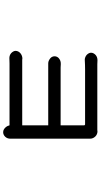

<svg xmlns="http://www.w3.org/2000/svg" viewBox="275 -864 649 1240"><g transform="rotate(90 600.0 -244.5)"><path d="M321 -507Q321 -516 325 -523.5Q329 -531 335.5 -537Q342 -543 351 -546Q360 -549 369 -549Q377 -549 383 -548.5Q389 -548 395 -548H821Q825 -548 829 -549Q838 -549 846.5 -545.5Q855 -542 861.5 -535.5Q868 -529 872 -520.5Q876 -512 876 -503V16Q876 24 873 32Q870 40 864 46.5Q858 53 850.5 56.5Q843 60 836 60H833Q825 60 817.5 56Q810 52 804 45.5Q798 39 794 31Q791 25 790 19H392Q382 19 372.5 19.5Q363 20 355 20Q347 20 338.5 17Q330 14 323.5 8Q317 2 313 -5.5Q309 -13 309 -20Q309 -29 313 -37Q317 -45 324 -51Q331 -57 340 -60.5Q349 -64 358 -64Q361 -64 362.5 -63.5Q364 -63 366 -63H790V-231H390Q381 -231 373 -234.5Q365 -238 358 -243.5Q351 -249 347.5 -256.5Q344 -264 344 -272Q344 -280 347.5 -287.5Q351 -295 358 -300.5Q365 -306 373 -309Q381 -312 390 -312H399Q402 -312 406 -311.5Q410 -311 417 -311H790V-462Q790 -465 788 -467Q786 -469 783 -469H428Q417 -469 399.5 -468.5Q382 -468 366 -467Q358 -467 349.5 -470.5Q341 -474 335 -479.5Q329 -485 325 -492.5Q321 -500 321 -507Z"/></g></svg>

Font: Maple Mono NF CN
Style: Regular
Weight: 400
Monospace: yes
Designer: subframe7536
Version: Version 7.000